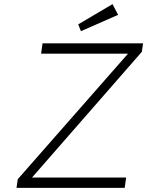

<svg xmlns="http://www.w3.org/2000/svg" viewBox="-20 -910 713 930"><path d="M60 0 66 -42 600 -650H179L186 -700H673L667 -659L135 -50H591L584 0ZM372 -759 359 -792 525 -890 552 -838Z"/></svg>

Font: Lexend ExtLt
Style: Italic
Weight: 250
Italic angle: -8.13011°
Designer: Bonnie Shaver-Troup, Thomas Jockin
Foundry: Lexend
Version: Version 1.007